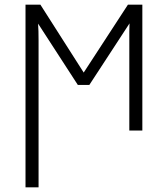

<svg xmlns="http://www.w3.org/2000/svg" viewBox="-20 -552 710 812"><path d="M143.1 240.2V-380.9C143.1 -408.2 142.6 -432.1 141.1 -452.1L309.1 -192.9H357.9L527.8 -453.1C527.3 -442.9 526.9 -431.6 526.9 -419.4V-416V-415V-413.6V-412.6V-409.2V-408.2V-404.8V-403.3V0H582V-532.2H521L334 -245.1L150.9 -532.2H87.9V240.2Z"/></svg>

Font: Noto Reveo Sans
Style: Regular
Weight: 300
Designer: Monotype Design Team
Foundry: Monotype Imaging Inc.
Version: Version 2.007